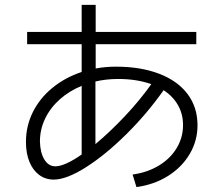

<svg xmlns="http://www.w3.org/2000/svg" viewBox="-20 -760 904 777"><path d="M89.8 -630.9H310.5V-740.2H367.2V-630.9H774.4V-581.1H367.2V-482.9Q406.7 -490.2 449.2 -490.2Q549.8 -490.2 624.5 -461.4Q699.2 -432.6 739.3 -379.2Q779.3 -325.7 779.3 -252.9Q779.3 -190.4 747.8 -137Q716.3 -83.5 660.2 -48.1Q604 -12.7 532.2 -2.9L516.6 -53.7Q576.7 -62 623 -90.1Q669.4 -118.2 695.1 -160.9Q720.7 -203.6 720.7 -253.9Q720.7 -298.3 700.4 -334.2Q680.2 -370.1 642.1 -395Q574.7 -299.3 490.5 -216.1Q406.2 -132.8 327.6 -83Q249 -33.2 197.3 -33.2Q164.1 -33.2 138.4 -52.2Q112.8 -71.3 98.9 -105.7Q85 -140.1 85 -185.5Q85 -250 113 -306.4Q141.1 -362.8 192.1 -404.5Q243.2 -446.3 310.5 -468.8V-581.1H89.8ZM204.1 -86.9Q223.1 -86.9 250.5 -99.4Q277.8 -111.8 310.5 -134.8V-412.6Q259.8 -391.6 221.7 -357.7Q183.6 -323.7 162.6 -280Q141.6 -236.3 141.6 -187.5Q142.6 -142.6 159.4 -114.7Q176.3 -86.9 204.1 -86.9ZM592.3 -419.4Q533.7 -440.4 458 -440.4Q409.7 -440.4 366.2 -430.2V-176.8Q425.3 -226.1 485.4 -289.8Q545.4 -353.5 592.3 -419.4Z"/></svg>

Font: Pretendard GOV Light
Style: Regular
Weight: 300
Designer: Base glyphs from Inter by Rasmus Andersson; Hangeul glyphs from Noto Sans CJK(Source Han Sans) by Jang Soo-young and Kan
Foundry: Kil Hyung-jin
Version: Version 1.309